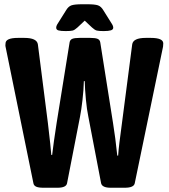

<svg xmlns="http://www.w3.org/2000/svg" viewBox="-20 -880 792 902"><path d="M137 -19 6 -661Q5 -665 5.5 -669.5Q6 -674 6 -676Q6 -702 65 -702H94Q154 -702 158 -671L205 -302Q219 -184 221 -152H225Q231 -205 246 -302L307 -681Q309 -693 319.5 -697.5Q330 -702 354 -702H404Q428 -702 438.5 -697.5Q449 -693 451 -681L511 -302Q522 -235 531 -149H535Q538 -194 553 -302L601 -671Q605 -702 665 -702H688Q747 -702 747 -676Q747 -667 746 -661L613 -19Q609 2 566 2H500Q460 2 455 -19L395 -332Q388 -365 383.5 -412.5Q379 -460 378 -499H374Q373 -458 367.5 -410Q362 -362 356 -332L295 -19Q291 2 250 2H184Q161 2 150 -3Q139 -8 137 -19ZM244 -750Q244 -759 253 -772L290 -831Q301 -850 316 -855Q331 -860 366 -860H390Q425 -860 440 -855Q455 -850 466 -831L503 -772Q512 -759 512 -750Q512 -741 501 -737.5Q490 -734 467 -734Q444 -734 434.5 -736.5Q425 -739 412 -751L378 -783L344 -751Q331 -739 321.5 -736.5Q312 -734 289 -734Q266 -734 255 -737Q244 -740 244 -750Z"/></svg>

Font: Asap Condensed
Style: Bold
Weight: 700
Designer: Pablo Cosgaya
Foundry: Omnibus-Type
Version: Version 1.010; ttfautohint (v1.8)